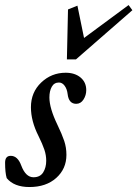

<svg xmlns="http://www.w3.org/2000/svg" viewBox="-34 -735 548 766"><path d="M232.9 -498 237.3 -697.3 274.9 -712.4 301.3 -583.5 479 -714.8 494.1 -694.3 269 -498ZM83.5 11.2Q22 11.2 -7.3 -24.4Q-13.7 -46.4 -13.7 -85.9Q-13.7 -113.3 8.8 -113.3Q36.6 -113.3 50.8 -74.7Q68.4 -27.8 99.6 -27.8Q126 -27.8 138.2 -47.1Q150.4 -66.4 150.4 -93.8Q150.4 -115.7 143.1 -137.7Q135.7 -159.7 119.6 -192.4Q89.4 -252 89.4 -307.1Q89.4 -366.7 130.4 -405.8Q171.4 -444.8 228 -444.8Q264.6 -444.8 287.4 -425.8Q310.1 -406.7 310.1 -375.5Q310.1 -355 299.1 -337.9Q288.1 -320.8 270 -320.8Q240.2 -320.8 235.8 -359.9Q233.4 -379.9 223.9 -392.8Q214.4 -405.8 201.2 -405.8Q182.1 -405.8 172.6 -388.9Q163.1 -372.1 163.1 -346.2Q163.1 -303.7 194.8 -237.8Q213.4 -199.2 222.2 -172.9Q231 -146.5 231 -117.2Q231 -61.5 190.4 -25.1Q149.9 11.2 83.5 11.2Z"/></svg>

Font: Elstob Medium
Style: Italic
Weight: 500
Italic angle: -20°
Designer: Peter S. Baker
Version: Version 1.015